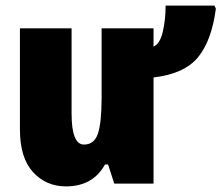

<svg xmlns="http://www.w3.org/2000/svg" viewBox="-20 -654 789 684"><path d="M744 -634H570Q570 -584 560 -541Q550 -498 527 -488V-553H342V-307Q342 -218 329 -178.5Q316 -139 279 -139Q235 -139 235 -250V-553H51V-193Q51 -92 97.5 -41Q144 10 215 10Q311 10 354 -68H365L387 0H527V-378Q637 -391 685.5 -450Q734 -509 749 -623Z"/></svg>

Font: Noto Sans Display SemiCondensed Black
Style: Regular
Weight: 900
Width: 4
Designer: Monotype Design Team
Foundry: Monotype Imaging Inc.
Version: Version 1.900